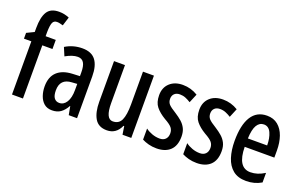

<svg xmlns="http://www.w3.org/2000/svg" viewBox="-89 -1160 2472 1564"><g transform="rotate(20 1147.0 -377.5)"><path d="M256 -461H168V0H73V-461H9V-511L73 -542V-576Q73 -671 102.5 -718Q132 -765 204 -765Q229 -765 250 -760.5Q271 -756 293 -747L269 -671Q254 -675 241.5 -678Q229 -681 216 -681Q189 -681 179 -657.5Q169 -634 168 -577V-540H256Z M485 -550Q564 -550 600.5 -502Q637 -454 637 -362V0H565L551 -74H549Q526 -32 496 -11Q466 10 422 10Q379 10 352.5 -13Q326 -36 313 -73.5Q300 -111 300 -154Q300 -236 346 -279.5Q392 -323 478 -327L542 -330V-363Q542 -418 525.5 -445Q509 -472 473 -472Q428 -472 368 -438L338 -509Q405 -550 485 -550ZM498 -260Q397 -255 397 -155Q397 -109 413 -88Q429 -67 457 -67Q496 -67 519.5 -105Q543 -143 543 -210V-263Z M1107 -540V0H1031L1020 -71H1014Q978 10 897 10Q824 10 792.5 -43.5Q761 -97 761 -188V-540H856V-210Q856 -75 918 -75Q971 -75 991.5 -120Q1012 -165 1012 -256V-540Z M1488 -149Q1488 -70 1445.5 -30Q1403 10 1328 10Q1290 10 1258.5 1.5Q1227 -7 1202 -20V-116Q1225 -98 1258 -86Q1291 -74 1325 -74Q1357 -74 1375 -92.5Q1393 -111 1393 -143Q1393 -171 1377 -191.5Q1361 -212 1312 -239Q1260 -270 1230.5 -306.5Q1201 -343 1201 -406Q1201 -472 1243.5 -511Q1286 -550 1356 -550Q1426 -550 1486 -513L1454 -436Q1432 -450 1409 -459.5Q1386 -469 1359 -469Q1329 -469 1312 -452.5Q1295 -436 1295 -408Q1295 -380 1311.5 -361.5Q1328 -343 1376 -314Q1409 -293 1434 -271Q1459 -249 1473.5 -220Q1488 -191 1488 -149Z M1836 -149Q1836 -70 1793.5 -30Q1751 10 1676 10Q1638 10 1606.5 1.5Q1575 -7 1550 -20V-116Q1573 -98 1606 -86Q1639 -74 1673 -74Q1705 -74 1723 -92.5Q1741 -111 1741 -143Q1741 -171 1725 -191.5Q1709 -212 1660 -239Q1608 -270 1578.5 -306.5Q1549 -343 1549 -406Q1549 -472 1591.5 -511Q1634 -550 1704 -550Q1774 -550 1834 -513L1802 -436Q1780 -450 1757 -459.5Q1734 -469 1707 -469Q1677 -469 1660 -452.5Q1643 -436 1643 -408Q1643 -380 1659.5 -361.5Q1676 -343 1724 -314Q1757 -293 1782 -271Q1807 -249 1821.5 -220Q1836 -191 1836 -149Z M2086 -549Q2143 -549 2181 -517.5Q2219 -486 2238 -432Q2257 -378 2257 -309V-248H2000Q2002 -69 2113 -69Q2144 -69 2174 -78.5Q2204 -88 2236 -108V-25Q2177 10 2104 10Q2033 10 1989.5 -25.5Q1946 -61 1926 -123.5Q1906 -186 1906 -266Q1906 -404 1951.5 -476.5Q1997 -549 2086 -549ZM2086 -473Q2048 -473 2026 -436.5Q2004 -400 2001 -321H2168Q2168 -384 2148 -428.5Q2128 -473 2086 -473Z"/></g></svg>

Font: Noto Sans Telugu ExtraCondensed Medium
Style: Regular
Weight: 500
Width: 2
Designer: Jelle Bosma - Monotype Design Team
Foundry: Monotype Imaging Inc.
Version: Version 2.005; ttfautohint (v1.8.4.7-5d5b)